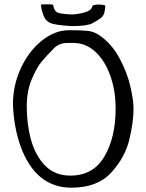

<svg xmlns="http://www.w3.org/2000/svg" viewBox="-20 -859 679 890"><path d="M447 -775Q434 -765 408 -751Q383 -738 312 -738Q231 -743 212 -753Q192 -763 185 -780Q171 -812 170 -836Q170 -838 176.5 -838.5Q183 -839 199 -839Q220 -839 224 -837.5Q228 -836 228 -829Q232 -810 244 -802Q255 -795 310 -792Q336 -792 371 -801Q406 -811 408 -831Q412 -837 435 -838Q468 -837 468 -832Q468 -819 464 -802Q460 -785 447 -775ZM599 -356Q599 -294 579.5 -212Q560 -130 496 -59.5Q432 11 311 11Q145 11 75 -182Q44 -269 40 -376Q40 -464 77 -543.5Q114 -623 174.5 -671Q235 -719 299 -719Q357 -719 385.5 -716Q414 -713 437 -698Q497 -658 533.5 -590Q570 -522 584.5 -457.5Q599 -393 599 -356ZM516 -356Q516 -438 491.5 -507.5Q467 -577 422.5 -618.5Q378 -660 320 -660Q315 -660 293.5 -660Q272 -660 256 -653Q240 -646 227 -632Q194 -599 171.5 -571.5Q149 -544 126.5 -490Q104 -436 104 -365Q104 -281 124.5 -208.5Q145 -136 190 -90.5Q235 -45 306 -45Q412 -45 464 -133.5Q516 -222 516 -356Z"/></svg>

Font: Barrio
Style: Regular
Weight: 400
Designer: Pablo Cosgaya & Sergio Jimenez
Foundry: Pablo Cosgaya & Sergio Jimenez
Version: Version 1.005